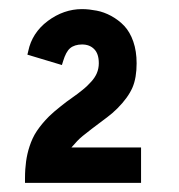

<svg xmlns="http://www.w3.org/2000/svg" viewBox="-20 -836 395 424"><path d="M116.7 -692.4 119.6 -701.7C123.5 -714.4 128.4 -724.1 134.8 -729.5C141.1 -734.9 150.4 -737.8 161.1 -737.8C172.4 -737.8 181.2 -734.4 188 -727.5C194.8 -720.7 198.2 -710.4 198.2 -696.3C198.2 -689 196.8 -681.2 193.8 -674.3C190.9 -667.5 186.5 -661.1 181.6 -655.8C176.8 -650.4 170.4 -644 162.6 -637.7C154.8 -631.3 147 -625.5 139.2 -620.1C131.3 -614.7 123 -608.4 113.3 -600.6C103.5 -592.8 94.7 -585.4 88.4 -579.1C77.6 -568.4 68.8 -557.6 61.5 -546.9C54.2 -536.1 49.3 -524.9 45.4 -513.2C41.5 -501.5 39.1 -490.2 37.6 -479.5C36.1 -468.8 35.2 -456.1 35.2 -441.9V-432.1H291.5V-510.3H137.7C140.1 -513.2 144.5 -518.1 150.4 -524.4C156.2 -530.8 167 -539.6 183.1 -551.8L217.3 -577.6C224.1 -582.5 231.4 -588.9 239.3 -596.7C254.9 -612.3 266.1 -627.9 272.5 -642.6C278.8 -657.2 281.7 -675.3 281.7 -696.3C281.7 -713.9 279.3 -730 274.4 -744.1C269.5 -758.3 262.7 -770 254.4 -778.8C246.1 -787.6 236.3 -794.9 225.6 -800.8C214.8 -806.6 204.1 -810.5 193.4 -812.5C182.6 -814.5 172.4 -815.9 161.1 -815.9C134.3 -815.9 108.9 -807.1 85.4 -789.6C62 -772 47.9 -749.5 42.5 -723.6L40.5 -715.3Z"/></svg>

Font: Tuffy
Style: Bold
Weight: 700
Designer: Thatcher Ulrich, Karoly Barta, Michael Everson
Version: Version 001.270